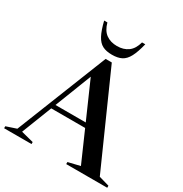

<svg xmlns="http://www.w3.org/2000/svg" viewBox="-219 -1094 1195 1253"><g transform="rotate(30 378.5 -467.5)"><path d="M688.5 -38 766.5 -15.5V0H457.5V-15.5L547 -37L446.5 -266H191L102.5 -39L196 -15V0H-10.5V-15L66 -40.5L337 -723H383.5ZM204 -299H432L311 -574ZM358.5 -832.5Q407.5 -832.5 441 -856.8Q474.5 -881 489 -935H513.5Q497.5 -869.5 478 -832.8Q458.5 -796 430.2 -781.5Q402 -767 358.5 -767Q315 -767 286.8 -781.5Q258.5 -796 239 -832.8Q219.5 -869.5 203.5 -935H228Q242.5 -881 276 -856.8Q309.5 -832.5 358.5 -832.5Z"/></g></svg>

Font: Newsreader 72pt Medium
Style: Regular
Weight: 500
Designer: Hugues Gentile
Foundry: Production Type
Version: Version 1.003; ttfautohint (v1.8.3)